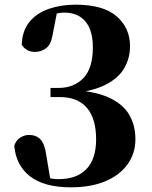

<svg xmlns="http://www.w3.org/2000/svg" viewBox="-20 -784 652 821"><path d="M283 17Q169 17 108.5 -30Q48 -77 41 -161Q49 -185 67 -196Q85 -207 104 -207Q134 -207 152.5 -188.5Q171 -170 178 -120L196 -12L145 -41Q167 -30 186 -24Q205 -18 231 -18Q308 -18 349.5 -61Q391 -104 391 -188Q391 -277 351.5 -323Q312 -369 235 -369H196V-408H230Q296 -408 336.5 -450Q377 -492 377 -581Q377 -655 345 -692.5Q313 -730 256 -730Q236 -730 212.5 -724.5Q189 -719 161 -708L224 -733L204 -630Q197 -592 176 -577Q155 -562 129 -562Q110 -562 95.5 -570.5Q81 -579 73 -593Q75 -653 106.5 -691Q138 -729 190 -746.5Q242 -764 303 -764Q422 -764 479 -714Q536 -664 536 -587Q536 -535 511 -492Q486 -449 430 -421Q374 -393 279 -384V-400Q384 -395 445 -367Q506 -339 532.5 -293.5Q559 -248 559 -189Q559 -128 525.5 -81.5Q492 -35 430.5 -9Q369 17 283 17Z"/></svg>

Font: Noto Serif JP ExtraLight Black
Style: Regular
Weight: 900
Version: Version 2.003-H1;hotconv 1.1.1;makeotfexe 2.6.0